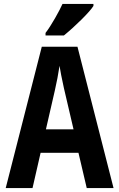

<svg xmlns="http://www.w3.org/2000/svg" viewBox="-20 -954 605 974"><path d="M211 -774H304C361 -820 437 -895 454 -924V-934H297C282 -900 240 -824 211 -787ZM9 0H145L186 -179H378L420 0H556L373 -717H192ZM213 -298 258 -494C268 -538 276 -579 282 -620C286 -594 293 -558 304 -508L353 -298Z"/></svg>

Font: Kathrein 77 Bold Condensed
Style: Regular
Weight: 700
Width: 3
Designer: Lazydogs Typefoundry, based on Open Sans by Ascender Corporation
Foundry: Lazydogs Typefoundry
Version: Version 1.003;PS 001.003;hotconv 1.0.88;makeotf.lib2.5.64775